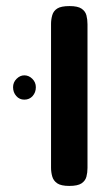

<svg xmlns="http://www.w3.org/2000/svg" viewBox="-20 -603 369 632"><path d="M208 9Q181 9 168.5 0.5Q156 -8 152 -22Q148 -36 148 -51V-524Q148 -539 152 -553Q156 -567 168.5 -575Q181 -583 209 -583Q236 -583 248.5 -574.5Q261 -566 264.5 -552.5Q268 -539 268 -523V-50Q268 -35 264.5 -21.5Q261 -8 248.5 0.5Q236 9 208 9ZM60 -275Q44 -275 33.5 -287Q23 -299 23 -316Q23 -332 34.5 -343.5Q46 -355 60 -355Q75 -355 86.5 -343.5Q98 -332 98 -316Q98 -299 87.5 -287Q77 -275 60 -275Z"/></svg>

Font: Fredoka Light Medium
Style: Regular
Weight: 500
Version: Version 2.001